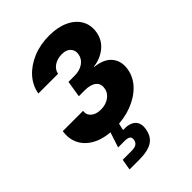

<svg xmlns="http://www.w3.org/2000/svg" viewBox="-219 -650 955 955"><g transform="rotate(-45 258.0 -173.0)"><path d="M210.4 7.3Q141.6 7.3 95.9 -15.6Q50.3 -38.6 30 -77.6Q9.8 -116.7 17.6 -165.5H160.2Q156.7 -139.2 175.8 -123Q194.8 -106.9 228 -106.9Q251 -106.9 269.8 -115Q288.6 -123 300.5 -137Q312.5 -150.9 314.9 -168.5Q320.3 -198.7 299.8 -215.3Q279.3 -231.9 239.3 -231.9H196.8L210.9 -318.8H253.9Q289.6 -318.8 314 -335.4Q338.4 -352.1 343.3 -380.9Q347.2 -406.7 331.5 -423.3Q315.9 -439.9 285.2 -439.9Q253.9 -439.9 230.7 -424.8Q207.5 -409.7 202.6 -383.8H64Q72.3 -432.1 105.7 -469.5Q139.2 -506.8 190.9 -528.3Q242.7 -549.8 305.2 -549.8Q365.7 -549.8 408.4 -529.8Q451.2 -509.8 471.2 -474.9Q491.2 -439.9 483.9 -395Q476.1 -347.7 439.5 -318.1Q402.8 -288.6 354.5 -283.2L354 -280.8Q417.5 -273.9 444.8 -239Q472.2 -204.1 463.4 -154.3Q455.6 -106.9 420.7 -70.6Q385.7 -34.2 331.3 -13.4Q276.9 7.3 210.4 7.3ZM117.7 204.1 127.4 146H189Q211.9 146 223.1 138.9Q234.4 131.8 237.3 116.2Q239.7 100.1 231.2 93.3Q222.7 86.4 199.2 86.4H154.8L190.4 -21.5H246.6L243.2 0L233.4 42.5Q279.8 40.5 301.5 60.5Q323.2 80.6 316.9 119.1Q309.6 164.1 278.3 184.1Q247.1 204.1 186 204.1Z"/></g></svg>

Font: Inter 16pt
Style: Bold Italic
Weight: 700
Italic angle: -9.3988°
Version: Version 4.001;git-66647c0bb